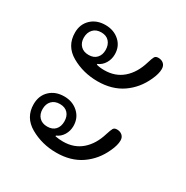

<svg xmlns="http://www.w3.org/2000/svg" viewBox="-119 -625 659 680"><g transform="rotate(30 210.5 -285.5)"><path d="M43 -448Q43 -482 65.5 -503.5Q88 -525 124 -525Q158 -525 181 -504.5Q204 -484 204 -451Q204 -431 194 -414.5Q184 -398 167 -391V-388Q180 -384 199 -384Q244 -384 274.5 -410.5Q305 -437 319 -484Q325 -504 329 -511Q333 -518 344 -518Q357 -518 365.5 -510.5Q374 -503 374 -489Q374 -470 362 -444Q340 -395 298.5 -366.5Q257 -338 198 -338Q139 -338 91 -365.5Q43 -393 43 -448ZM168 -448Q168 -469 156.5 -482Q145 -495 124 -495Q103 -495 91 -482Q79 -469 79 -448Q79 -428 91 -415.5Q103 -403 124 -403Q145 -403 156.5 -415.5Q168 -428 168 -448ZM43 -155Q43 -190 65.5 -211.5Q88 -233 124 -233Q158 -233 181 -212Q204 -191 204 -158Q204 -138 194 -121.5Q184 -105 167 -98V-95Q182 -92 199 -92Q244 -92 274.5 -118.5Q305 -145 319 -192Q325 -211 329 -218Q333 -225 344 -225Q357 -225 365.5 -217.5Q374 -210 374 -197Q374 -178 362 -152Q340 -103 298.5 -74.5Q257 -46 198 -46Q139 -46 91 -73.5Q43 -101 43 -155ZM168 -156Q168 -177 156.5 -189.5Q145 -202 124 -202Q103 -202 91 -189.5Q79 -177 79 -156Q79 -135 91 -122.5Q103 -110 124 -110Q145 -110 156.5 -122.5Q168 -135 168 -156Z"/></g></svg>

Font: Maitree
Style: Regular
Weight: 400
Designer: CadsonDemak Team
Foundry: CadsonDemak
Version: Version 1.000